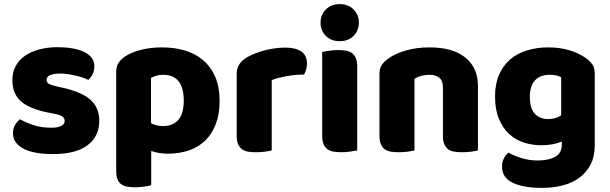

<svg xmlns="http://www.w3.org/2000/svg" viewBox="-20 -731 2960 932"><path d="M462 -145Q462 -69 405 -26Q348 17 237 17Q195 17 159 11Q123 5 97.5 -7.5Q72 -20 57.5 -39Q43 -58 43 -84Q43 -108 53 -124.5Q63 -141 77 -152Q106 -136 143.5 -123.5Q181 -111 230 -111Q261 -111 277.5 -120Q294 -129 294 -144Q294 -158 282 -166Q270 -174 242 -179L212 -185Q125 -202 82.5 -238.5Q40 -275 40 -343Q40 -380 56 -410Q72 -440 101 -460Q130 -480 170.5 -491Q211 -502 260 -502Q297 -502 329.5 -496.5Q362 -491 386 -480Q410 -469 424 -451.5Q438 -434 438 -410Q438 -387 429.5 -370.5Q421 -354 408 -343Q400 -348 384 -353.5Q368 -359 349 -363.5Q330 -368 310.5 -371Q291 -374 275 -374Q242 -374 224 -366.5Q206 -359 206 -343Q206 -332 216 -325Q226 -318 254 -312L285 -305Q381 -283 421.5 -244.5Q462 -206 462 -145Z M767 -501Q827 -501 878.5 -485.5Q930 -470 967 -438Q1004 -406 1025 -357.5Q1046 -309 1046 -242Q1046 -178 1028 -130Q1010 -82 977 -49.5Q944 -17 897.5 -1Q851 15 794 15Q751 15 714 2V168Q704 171 682 174.5Q660 178 637 178Q615 178 597.5 175Q580 172 568 163Q556 154 550 138.5Q544 123 544 98V-382Q544 -409 555.5 -426Q567 -443 587 -457Q618 -477 664 -489Q710 -501 767 -501ZM769 -119Q872 -119 872 -242Q872 -306 846.5 -337Q821 -368 773 -368Q754 -368 739 -363.5Q724 -359 713 -353V-133Q725 -127 739 -123Q753 -119 769 -119Z M1299 -1Q1289 2 1267.5 5Q1246 8 1223 8Q1201 8 1183.5 5Q1166 2 1154 -7Q1142 -16 1135.5 -31.5Q1129 -47 1129 -72V-372Q1129 -395 1137.5 -411.5Q1146 -428 1162 -441Q1178 -454 1201.5 -464.5Q1225 -475 1252 -483Q1279 -491 1308 -495.5Q1337 -500 1366 -500Q1414 -500 1442 -481.5Q1470 -463 1470 -421Q1470 -407 1466 -393.5Q1462 -380 1456 -369Q1435 -369 1413 -367Q1391 -365 1370 -361Q1349 -357 1330.5 -352.5Q1312 -348 1299 -342Z M1536 -621Q1536 -659 1561.5 -685Q1587 -711 1629 -711Q1671 -711 1696.5 -685Q1722 -659 1722 -621Q1722 -583 1696.5 -557Q1671 -531 1629 -531Q1587 -531 1561.5 -557Q1536 -583 1536 -621ZM1714 -1Q1703 1 1681.5 4.5Q1660 8 1638 8Q1616 8 1598.5 5Q1581 2 1569 -7Q1557 -16 1550.5 -31.5Q1544 -47 1544 -72V-479Q1555 -481 1576.5 -484.5Q1598 -488 1620 -488Q1642 -488 1659.5 -485Q1677 -482 1689 -473Q1701 -464 1707.5 -448.5Q1714 -433 1714 -408Z M2130 -308Q2130 -339 2112.5 -353.5Q2095 -368 2065 -368Q2045 -368 2025.5 -363Q2006 -358 1992 -348V-1Q1982 2 1960.5 5Q1939 8 1916 8Q1894 8 1876.5 5Q1859 2 1847 -7Q1835 -16 1828.5 -31.5Q1822 -47 1822 -72V-372Q1822 -399 1833.5 -416Q1845 -433 1865 -447Q1899 -471 1950.5 -486Q2002 -501 2065 -501Q2178 -501 2239 -451.5Q2300 -402 2300 -314V-1Q2290 2 2268.5 5Q2247 8 2224 8Q2202 8 2184.5 5Q2167 2 2155 -7Q2143 -16 2136.5 -31.5Q2130 -47 2130 -72Z M2642 -501Q2699 -501 2745.5 -486.5Q2792 -472 2824 -449Q2844 -435 2855.5 -418Q2867 -401 2867 -374V-24Q2867 29 2847 67.5Q2827 106 2792.5 131.5Q2758 157 2711.5 169Q2665 181 2612 181Q2521 181 2469 156.5Q2417 132 2417 77Q2417 54 2426.5 36.5Q2436 19 2448 10Q2477 26 2513.5 37Q2550 48 2589 48Q2643 48 2675 30Q2707 12 2707 -28V-44Q2666 -26 2607 -26Q2562 -26 2521.5 -39.5Q2481 -53 2450.5 -81.5Q2420 -110 2401.5 -155Q2383 -200 2383 -262Q2383 -323 2402.5 -368Q2422 -413 2456.5 -442.5Q2491 -472 2538.5 -486.5Q2586 -501 2642 -501ZM2704 -356Q2697 -360 2683.5 -364Q2670 -368 2650 -368Q2601 -368 2576.5 -340.5Q2552 -313 2552 -262Q2552 -204 2576.5 -178.5Q2601 -153 2639 -153Q2680 -153 2704 -172Z"/></svg>

Font: Baloo Da
Style: Regular
Weight: 400
Designer: Noopur Datye and Ek Type
Foundry: Ek Type
Version: Version 1.443;PS 1.000;hotconv 16.6.51;makeotf.lib2.5.65220;